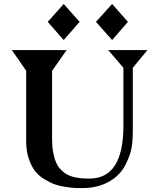

<svg xmlns="http://www.w3.org/2000/svg" viewBox="-20 -939 803 974"><path d="M222.2 -828.1 303.2 -918.9 383.8 -828.1 303.2 -735.8ZM466.8 -828.1 548.8 -918.9 628.9 -828.1 548.8 -735.8ZM244.1 -579.1V-235.8Q244.1 -197.3 249.8 -166.5Q255.4 -135.7 264.6 -114.7Q273.9 -93.8 288.6 -78.6Q303.2 -63.5 318.4 -54.7Q333.5 -45.9 354.2 -41Q375 -36.1 392.8 -34.7Q410.6 -33.2 434.1 -33.2Q606 -33.2 606 -300.8V-595.2L528.8 -685.1H728L653.8 -595.2V-276.9Q653.8 -212.4 644.5 -175.3Q635.3 -138.2 612.8 -96.2Q585 -45.4 528.6 -15.1Q472.2 15.1 397 15.1Q376.5 15.1 361.6 14.6Q346.7 14.2 314.7 9.5Q282.7 4.9 259 -3.4Q235.4 -11.7 206.1 -29.3Q176.8 -46.9 158 -71Q139.2 -95.2 126 -134Q112.8 -172.9 112.8 -221.2V-580.1L40 -685.1H317.9Z"/></svg>

Font: Bluu Next
Style: Bold
Weight: 700
Designer: Jean-Baptiste Morizot, Igor Stepanchenko (Cyrillic)
Foundry: Igor Stepanchenko
Version: Version 1.005